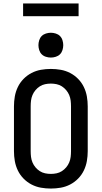

<svg xmlns="http://www.w3.org/2000/svg" viewBox="-20 -1082 590 1114"><path d="M275 12Q246 12 217.5 7Q189 2 163 -11.5Q137 -25 116.5 -46Q96 -67 83.5 -93Q71 -119 66 -147.5Q61 -176 61 -205V-465Q61 -494 66 -522.5Q71 -551 83.5 -577Q96 -603 116.5 -624Q137 -645 163 -658.5Q189 -672 217.5 -677Q246 -682 275 -682Q304 -682 332.5 -677Q361 -672 387 -658.5Q413 -645 433.5 -624Q454 -603 466.5 -577Q479 -551 484 -522.5Q489 -494 489 -465V-205Q489 -176 484 -147.5Q479 -119 466.5 -93Q454 -67 433.5 -46Q413 -25 387 -11.5Q361 2 332.5 7Q304 12 275 12ZM275 -73Q292 -73 308.5 -76.5Q325 -80 339 -89Q353 -98 364 -111Q375 -124 381.5 -139.5Q388 -155 390 -171.5Q392 -188 392 -205V-465Q392 -482 390 -498.5Q388 -515 381.5 -530.5Q375 -546 364 -559Q353 -572 339 -581Q325 -590 308.5 -593.5Q292 -597 275 -597Q258 -597 241.5 -593.5Q225 -590 211 -581Q197 -572 186 -559Q175 -546 168.5 -530.5Q162 -515 160 -498.5Q158 -482 158 -465V-205Q158 -188 160 -171.5Q162 -155 168.5 -139.5Q175 -124 186 -111Q197 -98 211 -89Q225 -80 241.5 -76.5Q258 -73 275 -73ZM275 -748Q261 -748 246.5 -752.5Q232 -757 222 -767Q212 -777 207.5 -791.5Q203 -806 203 -820Q203 -834 207.5 -848.5Q212 -863 222 -873Q232 -883 246.5 -887.5Q261 -892 275 -892Q289 -892 303.5 -887.5Q318 -883 328 -873Q338 -863 342.5 -848.5Q347 -834 347 -820Q347 -806 342.5 -791.5Q338 -777 328 -767Q318 -757 303.5 -752.5Q289 -748 275 -748ZM114 -988V-1062H436V-988Z"/></svg>

Font: Lode Dark
Style: Bold
Weight: 700
Monospace: yes
Designer: Belleve Invis
Foundry: Belleve Invis
Version: Version 29.2.0; ttfautohint (v1.8.3)